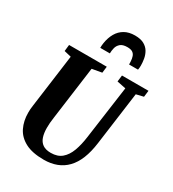

<svg xmlns="http://www.w3.org/2000/svg" viewBox="-239 -1150 1164 1290"><g transform="rotate(30 343.0 -505.0)"><path d="M623 -680 567.5 -269Q558 -197.5 536.8 -144.8Q515.5 -92 482.5 -57.8Q449.5 -23.5 405.5 -6.8Q361.5 10 307 10Q217 10 162.5 -19Q108 -48 83.5 -98.2Q59 -148.5 59 -211.5Q59 -225.5 59.8 -239.2Q60.5 -253 63 -267.5L118.5 -680L64 -693L69.5 -743H362L356 -693.5L280.5 -680L225 -268Q221.5 -246 220 -225.2Q218.5 -204.5 218.5 -186.5Q218.5 -146 228.5 -116Q238.5 -86 261.8 -69.8Q285 -53.5 325 -53.5Q377 -53.5 409 -80.8Q441 -108 459 -156.5Q477 -205 485.5 -269L542.5 -679.5L474 -693.5L480 -743H685.5L679.5 -693.5ZM422 -1020Q466.5 -1020 493.2 -1005Q520 -990 533.8 -966Q547.5 -942 552 -915Q556.5 -888 556.5 -864.5Q556.5 -856 555.8 -847.2Q555 -838.5 553.5 -831H484Q484 -837 484 -842.5Q484 -848 483.5 -853.5Q482.5 -876 476.5 -892.5Q470.5 -909 456.8 -917.8Q443 -926.5 417 -926.5Q381 -926.5 363.5 -911.2Q346 -896 340.5 -873.8Q335 -851.5 335 -831H260.5Q260.5 -841.5 261.2 -851Q262 -860.5 263.5 -869.5Q270.5 -914 290 -948Q309.5 -982 342.5 -1001Q375.5 -1020 422 -1020Z"/></g></svg>

Font: Merriweather 24pt SemiCondensed Black
Style: Italic
Weight: 900
Width: 4
Italic angle: -7.8°
Designer: Eben Sorkin
Foundry: Eben Sorkin
Version: Version 2.101